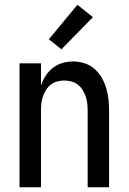

<svg xmlns="http://www.w3.org/2000/svg" viewBox="-20 -786 540 806"><path d="M62 0V-520H152V-427Q159 -448 171.5 -467.5Q184 -487 202 -501Q220 -515 242 -521.5Q264 -528 287 -528Q311 -528 334.5 -520.5Q358 -513 376.5 -497Q395 -481 407 -460Q419 -439 426 -415.5Q433 -392 435.5 -368Q438 -344 438 -320V0H348V-320Q348 -335 346.5 -350.5Q345 -366 340 -380.5Q335 -395 327 -408Q319 -421 307 -430.5Q295 -440 280 -444Q265 -448 250 -448Q235 -448 220 -444Q205 -440 193 -430.5Q181 -421 173 -408Q165 -395 160 -380.5Q155 -366 153.5 -350.5Q152 -335 152 -320V0ZM238 -579 185 -621 305 -766 370 -714Z"/></svg>

Font: Iosevka Term Curly Medium
Style: Regular
Weight: 500
Designer: Belleve Invis
Foundry: Belleve Invis
Version: Version 32.3.0